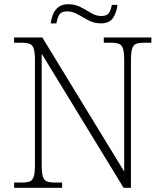

<svg xmlns="http://www.w3.org/2000/svg" viewBox="-20 -892 778 912"><path d="M47 0V-25H84Q109 -25 122 -30.5Q135 -36 140.5 -54Q146 -72 146 -109V-606Q146 -642 140.5 -660Q135 -678 121.5 -683.5Q108 -689 84 -689H47V-714H181L570 -77V-606Q570 -642 564.5 -660Q559 -678 545.5 -683.5Q532 -689 508 -689H473V-714H699V-689H664Q639 -689 626 -683.5Q613 -678 607.5 -660Q602 -642 602 -605V0H567L178 -637V-109Q178 -72 183.5 -54Q189 -36 202 -30.5Q215 -25 240 -25H275V0ZM459 -781Q427 -781 400 -795.5Q373 -810 349 -824Q325 -838 299 -838Q269 -838 260 -819.5Q251 -801 248 -781H221Q223 -801 231 -822Q239 -843 256.5 -857.5Q274 -872 303 -872Q337 -872 363.5 -858Q390 -844 413 -830Q436 -816 461 -816Q489 -816 498.5 -832Q508 -848 511 -869H538Q535 -836 518 -808.5Q501 -781 459 -781Z"/></svg>

Font: Noto Serif ExtraLight
Style: Regular
Weight: 200
Designer: Monotype Design Team
Foundry: Monotype Imaging Inc.
Version: Version 2.015; ttfautohint (v1.8.4.7-5d5b)